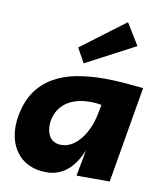

<svg xmlns="http://www.w3.org/2000/svg" viewBox="-78 -735 675 806"><g transform="rotate(10 259.0 -332.0)"><path d="M173.5 8Q129.5 8 96 -8.8Q62.5 -25.5 43 -55Q13.5 -97.5 13.5 -161.5Q13.5 -184 18.5 -209Q29.5 -268 57.2 -308.5Q85 -349 127.8 -374.5Q170.5 -400 226 -410.8Q281.5 -421.5 347 -421.5Q388 -421.5 428.8 -418.2Q469.5 -415 513 -410.5L443 0H301.5L322.5 -112Q273.5 8 173.5 8ZM215 -116Q263 -116 300 -165Q333 -207.5 345.5 -272L353 -310.5Q326.5 -315.5 302.5 -315Q244 -315 204.5 -288Q165 -261 155 -208Q153.5 -198.5 153.5 -189.5Q153.5 -162.5 163 -145Q179 -116 215 -116ZM249 -469.5 215 -531 402.5 -672 459 -580Z"/></g></svg>

Font: Lucymar Sans
Style: Bold Italic
Weight: 700
Italic angle: -10°
Foundry: The League of Moveable Type (original font) / Main changes by Cristiano Sobral with portions from Mirco Monsees
Version: Version 2.00;August 30, 2020;FontCreator 13.0.0.2681 64-bit